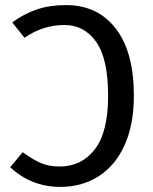

<svg xmlns="http://www.w3.org/2000/svg" viewBox="-20 -721 600 753"><path d="M505 -346Q505 -232 468.5 -151.5Q432 -71 366.5 -29.5Q301 12 217 12Q103 12 20 -65L69 -124Q106 -97 138 -82.5Q170 -68 214 -68Q300 -68 352 -135.5Q404 -203 404 -345Q404 -491 357 -557Q310 -623 233 -623Q149 -623 76 -573L28 -633Q74 -667 124.5 -684Q175 -701 239 -701Q363 -701 434 -609Q505 -517 505 -346Z"/></svg>

Font: Fira Sans
Style: Regular
Weight: 400
Designer: bBox Type GmbH & Carrois Corporate GbR & Edenspiekermann AG
Foundry: bBox Type GmbH & Carrois Corporate GbR & Edenspiekermann AG
Version: Version 4.301